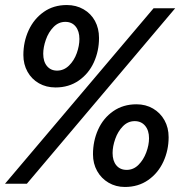

<svg xmlns="http://www.w3.org/2000/svg" viewBox="-41 -731 717 764"><path d="M570 -698H656L66 0H-21ZM225 -711Q262 -711 291.5 -694Q321 -677 337 -647.5Q353 -618 353 -580Q353 -528 332.5 -483Q312 -438 272.5 -410.5Q233 -383 180 -383Q143 -383 114 -399.5Q85 -416 68.5 -445.5Q52 -475 52 -512Q52 -565 73 -610.5Q94 -656 133 -683.5Q172 -711 225 -711ZM186 -450Q213 -450 233.5 -470Q254 -490 264.5 -519.5Q275 -549 275 -576Q275 -607 260 -625.5Q245 -644 219 -644Q192 -644 172 -623.5Q152 -603 141.5 -573Q131 -543 131 -517Q131 -486 146 -468Q161 -450 186 -450ZM502 -316Q539 -316 568 -299Q597 -282 613.5 -252.5Q630 -223 630 -185Q630 -133 609 -87.5Q588 -42 548.5 -14.5Q509 13 456 13Q420 13 391 -4Q362 -21 345.5 -50.5Q329 -80 329 -117Q329 -170 349.5 -215.5Q370 -261 409.5 -288.5Q449 -316 502 -316ZM463 -55Q490 -55 510 -75Q530 -95 541 -124.5Q552 -154 552 -181Q552 -212 536.5 -230.5Q521 -249 495 -249Q468 -249 448 -228.5Q428 -208 417.5 -178Q407 -148 407 -122Q407 -91 422 -73Q437 -55 463 -55Z"/></svg>

Font: Azeret Mono
Style: Italic
Weight: 400
Italic angle: -12°
Designer: Martin Vácha
Foundry: Displaay
Version: Version 1.000; Glyphs 3.0.3, build 3074